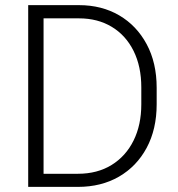

<svg xmlns="http://www.w3.org/2000/svg" viewBox="-20 -731 695 751"><path d="M284.7 0H90.3V-710.9H289.1Q377.9 -710.9 446.3 -670.9Q514.6 -630.9 553.7 -558.1Q592.8 -485.4 592.8 -387.7V-323.2Q592.8 -225.6 553.7 -152.8Q514.6 -80.1 445.3 -40Q376 0 284.7 0ZM289.1 -659.2H150.4V-51.3H284.7Q360.8 -51.3 416.5 -85.7Q472.2 -120.1 502.4 -181.2Q532.7 -242.2 532.7 -323.2V-389.2Q532.7 -471.2 502.4 -532Q472.2 -592.8 417.2 -626Q362.3 -659.2 289.1 -659.2Z"/></svg>

Font: Vazirmatn RD FD ExtraLight
Style: Regular
Weight: 200
Designer: Saber Rastikerdar
Foundry: Saber Rastikerdar
Version: Version 33.003